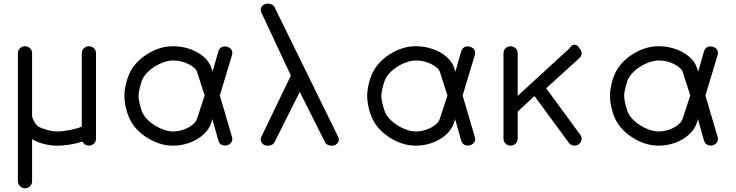

<svg xmlns="http://www.w3.org/2000/svg" viewBox="-20 -789 3986 1040"><path d="M426.5 -22.5Q396.7 -12 359.9 -6Q323 0 288.3 0Q253.4 0 216.6 -9.6Q179.7 -19.3 153.8 -35.2V192.4Q153.8 208 142.6 219.4Q131.3 230.7 115.5 230.7Q99.6 230.7 88.3 219.4Q76.9 208 76.9 192.4V-501.2Q76.9 -516.6 88.3 -527.6Q99.6 -538.6 115.5 -538.6Q131.1 -538.6 142.5 -527.8Q153.8 -517.1 153.8 -502V-161.1Q153.8 -151.4 164.3 -132.3Q174.8 -113.3 186.5 -104.5Q199.7 -95.2 232.8 -86.1Q265.9 -76.9 288.3 -76.9Q319.3 -76.9 359.1 -84.8Q398.9 -92.8 423.1 -103V-502Q423.1 -517.1 434.4 -527.8Q445.8 -538.6 461.4 -538.6Q477.3 -538.6 488.6 -527.6Q500 -516.6 500 -501.5V-79.8V-76.9V-36.9Q500 -21.7 488.6 -10.9Q477.3 0 461.4 0Q450 0 440.6 -6.5Q431.2 -12.9 426.5 -22.5Z M755.4 -171.4Q769 -146.7 797.2 -124.6Q825.4 -102.5 857.9 -89.7Q890.4 -76.9 917.2 -76.9Q947 -76.9 975.7 -87.4Q1004.4 -97.9 1022.9 -113.3Q1041.5 -128.7 1046.4 -143.8L1088.6 -272L1047.1 -400.6Q1040.5 -421.1 1002.1 -441.3Q963.6 -461.4 917.2 -461.4Q890.4 -461.4 857.9 -448.6Q825.4 -435.8 797.2 -413.7Q769 -391.6 755.4 -366.9Q746.3 -350.3 738.5 -319.5Q730.7 -288.6 730.7 -269.3Q730.7 -250 738.5 -219Q746.3 -188 755.4 -171.4ZM1131.1 -400.4 1162.8 -510.5Q1166.7 -524.2 1177.1 -531.4Q1187.5 -538.6 1199 -537.7Q1210.4 -536.9 1220.7 -531.7Q1231 -526.6 1235.8 -515.5Q1240.7 -504.4 1236.8 -491.2L1170.7 -271.7L1236.8 -47.1Q1243.2 -25.6 1227.3 -11.5Q1211.4 2.7 1190.3 -1.3Q1169.2 -5.4 1162.8 -28.1L1130.1 -143.8L1125.2 -126.5Q1113.8 -89.1 1081.2 -59.8Q1048.6 -30.5 1005.6 -15.3Q962.6 0 917.2 0Q848.6 0 783.2 -39.2Q717.8 -78.4 686.8 -136.2Q672.1 -163.8 663 -200.7Q653.8 -237.5 653.8 -269.3Q653.8 -301 663 -337.9Q672.1 -374.8 686.8 -402.3Q717.8 -460.2 783.2 -499.4Q848.6 -538.6 917.2 -538.6Q962.6 -538.6 1005.9 -524.5Q1049.1 -510.5 1082.2 -482.4Q1115.2 -454.3 1126 -418Z M1414.8 -766.8Q1429.2 -771.5 1444.1 -767.5Q1459 -763.4 1465.6 -753.4L1812 -47.1Q1818.1 -33.9 1812.5 -21Q1806.9 -8.1 1792.5 -2.4Q1778.1 2.2 1763.2 -1.8Q1748.3 -5.9 1741.7 -15.9L1603.8 -291.3L1465.6 -15.9Q1459 -5.9 1444.1 -1.8Q1429.2 2.2 1414.8 -2.4Q1400.4 -8.3 1394.7 -21.5Q1388.9 -34.7 1395.5 -47.6L1555.4 -379.9L1395.5 -721.7Q1388.9 -734.6 1394.7 -747.8Q1400.4 -761 1414.8 -766.8Z M2070.6 -171.4Q2084.2 -146.7 2112.4 -124.6Q2140.6 -102.5 2173.1 -89.7Q2205.6 -76.9 2232.4 -76.9Q2262.2 -76.9 2290.9 -87.4Q2319.6 -97.9 2338.1 -113.3Q2356.7 -128.7 2361.6 -143.8L2403.8 -272L2362.3 -400.6Q2355.7 -421.1 2317.3 -441.3Q2278.8 -461.4 2232.4 -461.4Q2205.6 -461.4 2173.1 -448.6Q2140.6 -435.8 2112.4 -413.7Q2084.2 -391.6 2070.6 -366.9Q2061.5 -350.3 2053.7 -319.5Q2045.9 -288.6 2045.9 -269.3Q2045.9 -250 2053.7 -219Q2061.5 -188 2070.6 -171.4ZM2446.3 -400.4 2478 -510.5Q2481.9 -524.2 2492.3 -531.4Q2502.7 -538.6 2514.2 -537.7Q2525.6 -536.9 2535.9 -531.7Q2546.1 -526.6 2551 -515.5Q2555.9 -504.4 2552 -491.2L2485.8 -271.7L2552 -47.1Q2558.3 -25.6 2542.5 -11.5Q2526.6 2.7 2505.5 -1.3Q2484.4 -5.4 2478 -28.1L2445.3 -143.8L2440.4 -126.5Q2429 -89.1 2396.4 -59.8Q2363.8 -30.5 2320.8 -15.3Q2277.8 0 2232.4 0Q2163.8 0 2098.4 -39.2Q2033 -78.4 2002 -136.2Q1987.3 -163.8 1978.1 -200.7Q1969 -237.5 1969 -269.3Q1969 -301 1978.1 -337.9Q1987.3 -374.8 2002 -402.3Q2033 -460.2 2098.4 -499.4Q2163.8 -538.6 2232.4 -538.6Q2277.8 -538.6 2321 -524.5Q2364.3 -510.5 2397.3 -482.4Q2430.4 -454.3 2441.2 -418Z M2707.3 -501.5Q2707.3 -516.6 2718.6 -527.6Q2730 -538.6 2745.8 -538.6Q2761.5 -538.6 2772.8 -527.2Q2784.2 -515.9 2784.2 -500V-269.8L3064.7 -527.1Q3075.9 -546.9 3091.9 -546.9Q3107.9 -546.9 3119.1 -527.1Q3130.4 -516.4 3130.4 -501.1Q3130.4 -485.8 3119.1 -475.1L2938.5 -310.8L3124 -57.6Q3132.8 -44.9 3129.6 -29.9Q3126.5 -14.9 3113.3 -6.3Q3100.1 2.4 3084.5 -0.7Q3068.8 -3.9 3060.1 -17.1L2875 -268.8L2784.2 -184.1V-38.6Q2784.2 -22.7 2772.8 -11.4Q2761.5 0 2745.8 0Q2730 0 2718.6 -10.9Q2707.3 -21.7 2707.3 -36.9Z M3385.7 -171.4Q3399.4 -146.7 3427.6 -124.6Q3455.8 -102.5 3488.3 -89.7Q3520.8 -76.9 3547.6 -76.9Q3577.4 -76.9 3606.1 -87.4Q3634.8 -97.9 3653.3 -113.3Q3671.9 -128.7 3676.8 -143.8L3719 -272L3677.5 -400.6Q3670.9 -421.1 3632.4 -441.3Q3594 -461.4 3547.6 -461.4Q3520.8 -461.4 3488.3 -448.6Q3455.8 -435.8 3427.6 -413.7Q3399.4 -391.6 3385.7 -366.9Q3376.7 -350.3 3368.9 -319.5Q3361.1 -288.6 3361.1 -269.3Q3361.1 -250 3368.9 -219Q3376.7 -188 3385.7 -171.4ZM3761.5 -400.4 3793.2 -510.5Q3797.1 -524.2 3807.5 -531.4Q3817.9 -538.6 3829.3 -537.7Q3840.8 -536.9 3851.1 -531.7Q3861.3 -526.6 3866.2 -515.5Q3871.1 -504.4 3867.2 -491.2L3801 -271.7L3867.2 -47.1Q3873.5 -25.6 3857.7 -11.5Q3841.8 2.7 3820.7 -1.3Q3799.6 -5.4 3793.2 -28.1L3760.5 -143.8L3755.6 -126.5Q3744.1 -89.1 3711.5 -59.8Q3679 -30.5 3636 -15.3Q3593 0 3547.6 0Q3479 0 3413.6 -39.2Q3348.1 -78.4 3317.1 -136.2Q3302.5 -163.8 3293.3 -200.7Q3284.2 -237.5 3284.2 -269.3Q3284.2 -301 3293.3 -337.9Q3302.5 -374.8 3317.1 -402.3Q3348.1 -460.2 3413.6 -499.4Q3479 -538.6 3547.6 -538.6Q3593 -538.6 3636.2 -524.5Q3679.4 -510.5 3712.5 -482.4Q3745.6 -454.3 3756.3 -418Z"/></svg>

Font: Tecnico
Style: Grueso
Weight: 700
Version: Version 1.3